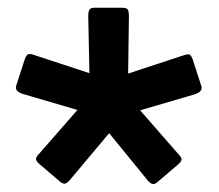

<svg xmlns="http://www.w3.org/2000/svg" viewBox="-20 -726 566 496"><path d="M262 -382 163 -264Q155 -254 149.5 -252Q144 -250 136 -256L82 -302Q73 -310 73 -315.5Q73 -321 83 -331L180 -442L40 -483Q17 -490 22 -505L44 -573Q48 -584 53 -586Q58 -588 71 -583L211 -537L208 -683Q208 -696 211 -701Q214 -706 224 -706H295Q307 -706 310 -701.5Q313 -697 313 -683L311 -536L451 -582Q465 -587 469.5 -585Q474 -583 478 -572L500 -504Q505 -489 482 -482L342 -441L439 -330Q449 -320 449 -314.5Q449 -309 440 -301L386 -255Q379 -249 373 -251Q367 -253 359 -263Z"/></svg>

Font: Glory ExtraBold
Style: Regular
Weight: 800
Designer: Robert Leuschke
Foundry: Robert Leuschke
Version: Version 1.011